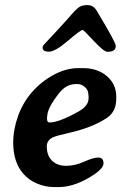

<svg xmlns="http://www.w3.org/2000/svg" viewBox="-20 -739 491 759"><path d="M166 -268.1Q166 -254.9 176.3 -254.9Q212.9 -254.9 290 -297.9Q330.1 -320.3 330.1 -350.1V-359.4Q329.1 -364.3 329.1 -366.7Q329.1 -383.3 315.4 -395Q301.8 -406.7 287.1 -406.7H279.8Q241.7 -406.7 213.4 -370.6Q167 -311 167 -281.2L166 -276.9ZM322.3 -718.8H326.2Q349.1 -718.8 361.8 -697.3Q437.5 -571.3 437.5 -559.1V-556.2Q437.5 -534.2 404.8 -534.2Q390.6 -534.2 350.6 -577.4Q310.5 -620.6 306.6 -620.6Q298.3 -620.6 248.3 -577.6Q198.2 -534.7 173.3 -534.7Q148.4 -534.7 148.4 -550.8Q148.4 -557.6 155.8 -564.9Q163.1 -572.3 204.6 -617.2Q246.1 -662.1 259 -677.5Q272 -692.9 286.1 -705.8Q300.3 -718.8 322.3 -718.8ZM289.6 -469.7H308.6Q365.2 -469.7 402.3 -438.2Q439.5 -406.7 439.5 -357.4V-348.6Q439.5 -297.9 403.3 -273.4Q344.2 -233.9 249.5 -212.9Q202.1 -202.1 189.5 -196.3Q165 -184.6 165 -160.2Q165 -123.5 186 -103.5Q207 -83.5 241.7 -83.5Q276.4 -83.5 312.5 -99.9Q348.6 -116.2 368.9 -116.2Q389.2 -116.2 389.2 -92.8Q389.2 -69.3 328.1 -34.4Q267.1 0.5 211.9 0.5H192.4Q160.6 0.5 127.4 -12.9Q94.2 -26.4 70.8 -53.7Q32.2 -99.1 32.2 -175.3Q32.2 -227.5 51.8 -281.5Q71.3 -335.4 108.4 -377Q145.5 -418.5 193.8 -444.1Q242.2 -469.7 289.6 -469.7Z"/></svg>

Font: Averia Serif Libre
Style: Bold Italic
Weight: 700
Italic angle: -6.90001°
Version: Version 1.002